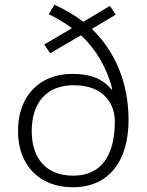

<svg xmlns="http://www.w3.org/2000/svg" viewBox="-20 -781 620 811"><path d="M210 -761 186 -721C221 -704 256 -683 284 -662L167 -593L192 -556L322 -632C386 -573 434 -490 454 -404L451 -403C418 -444 367 -469 285 -469C149 -469 56 -377 56 -228C56 -83 146 10 288 10C440 10 523 -101 523 -274C523 -432 466 -564 368 -659L469 -719L444 -756L332 -689C297 -716 256 -740 210 -761ZM291 -421C422 -421 465 -339 465 -268C465 -119 404 -39 289 -39C176 -39 114 -111 114 -227C114 -351 180 -421 291 -421Z"/></svg>

Font: Noto Sans Malayalam Light
Style: Regular
Weight: 300
Designer: Jelle Bosma - Monotype Design Team
Foundry: Monotype Imaging Inc.
Version: Version 2.104